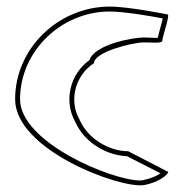

<svg xmlns="http://www.w3.org/2000/svg" viewBox="-20 -574 570 584"><path d="M26 -272C26 -118 344 0 418 -11C475 -22 498 -52 490 -52L370 -114C314 -114 248 -150 222 -210C188 -270 210 -346 266 -382C266 -416 384 -445 417 -445C451 -445 474 -441 474 -452C474 -462 498 -530 490 -530C490 -530 372 -554 314 -554C159 -554 26 -428 26 -272ZM41 -272C41 -419 167 -539 314 -539C358 -539 445 -524 475 -518C471 -499 462 -471 460 -459C451 -458 436 -460 417 -460C384 -460 268 -439 252 -391C193 -349 173 -267 209 -203C238 -138 307 -101 366 -99L468 -47C457 -39 439 -31 415 -26C414 -26 410 -25 407 -25C320 -25 41 -141 41 -272Z"/></svg>

Font: Ampere
Style: OuLn
Weight: 400
Version: Version 1